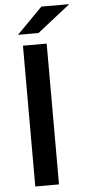

<svg xmlns="http://www.w3.org/2000/svg" viewBox="-62 -973 467 1008"><g transform="rotate(-5 171.5 -469.0)"><path d="M82 0V-742H207V0ZM61 -801 196 -938H343L169 -801Z"/></g></svg>

Font: Montserrat SemiBold
Style: Regular
Weight: 600
Designer: Julieta Ulanovsky
Foundry: Julieta Ulanovsky
Version: Version 9.000; ttfautohint (v1.8.4.7-5d5b)